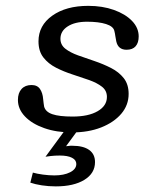

<svg xmlns="http://www.w3.org/2000/svg" viewBox="-20 -446 561 663"><path d="M228.2 11.3Q175 11.3 132.7 -3.6Q90.3 -18.5 66.1 -44Q41.9 -69.4 41.9 -100.8Q41.9 -125 54.4 -138.7Q66.9 -152.4 88.7 -152.4Q108.9 -152.4 118.1 -138.7Q127.4 -125 129 -104Q129.8 -97.6 130.6 -89.9Q131.5 -82.3 132.3 -78.2Q137.1 -59.7 160.9 -51.6Q184.7 -43.5 230.6 -43.5Q285.5 -43.5 317.3 -62.1Q349.2 -80.6 349.2 -111.3Q349.2 -133.1 332.3 -146.4Q315.3 -159.7 288.3 -169.4Q261.3 -179 231 -188.7Q200.8 -198.4 173.8 -212.1Q146.8 -225.8 129.8 -247.6Q112.9 -269.4 112.9 -303.2Q112.9 -358.1 160.5 -391.9Q208.1 -425.8 284.7 -425.8Q333.9 -425.8 373.4 -411.7Q412.9 -397.6 435.9 -373.8Q458.9 -350 458.9 -320.2Q458.9 -298.4 448.4 -286.3Q437.9 -274.2 416.9 -274.2Q402.4 -274.2 393.5 -281.5Q384.7 -288.7 381.5 -303.2Q379 -314.5 378.2 -321.8Q377.4 -329 375 -338.7Q371.8 -354.8 346.4 -362.9Q321 -371 280.6 -371Q238.7 -371 213.7 -354.8Q188.7 -338.7 188.7 -312.1Q188.7 -291.1 205.6 -277.8Q222.6 -264.5 249.6 -254.8Q276.6 -245.2 306.5 -235.1Q336.3 -225 363.3 -211.3Q390.3 -197.6 407.3 -176.2Q424.2 -154.8 424.2 -121.8Q424.2 -83.1 398.8 -53.2Q373.4 -23.4 329.4 -6Q285.5 11.3 228.2 11.3ZM172.6 197.6Q147.6 197.6 124.2 194Q100.8 190.3 84.7 184.7L93.5 150Q107.3 154 128.2 156.9Q149.2 159.7 167.7 159.7Q200.8 159.7 222.2 148.8Q243.5 137.9 243.5 120.2Q243.5 106.5 228.6 98.8Q213.7 91.1 186.3 91.1Q170.2 91.1 155.6 92.7Q141.1 94.4 137.1 95.2L210.5 -4.8H254.8L208.1 58.9Q218.5 57.3 223 57.3Q227.4 57.3 229.8 57.3Q267.7 57.3 287.9 71.8Q308.1 86.3 308.1 113.7Q308.1 152.4 271.4 175Q234.7 197.6 172.6 197.6Z"/></svg>

Font: Playfair 5pt SemiExpanded Light
Style: Italic
Weight: 300
Width: 6
Italic angle: -15.6°
Designer: Claus Eggers Sørensen
Foundry: Claus Eggers Sørensen
Version: Version 2.203